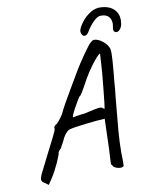

<svg xmlns="http://www.w3.org/2000/svg" viewBox="-96 -913 809 1028"><g transform="rotate(-10 309.0 -399.0)"><path d="M69 33Q58 27 53.5 22Q49 17 49 9Q49 -1 57.5 -19.5Q66 -38 87 -78Q93 -91 110 -124Q168 -235 168 -245Q167 -247 167 -251Q167 -261 183 -269Q206 -292 221 -318Q231 -340 248 -370.5Q265 -401 290 -443Q302 -464 326 -504Q363 -570 421 -648Q444 -679 459 -678Q478 -678 501.5 -660.5Q525 -643 534 -621Q538 -614 538 -591Q538 -560 531 -486Q529 -473 527 -445Q524 -400 518 -349Q507 -237 502 -174Q497 -111 497 -56Q497 -28 498 -15V-8L497 15Q491 21 479 21Q465 21 452 14.5Q439 8 437 -1Q436 -2 434 -3Q432 -4 432 -12L433 -34L436 -90L441 -252L428 -251Q408 -251 339 -243Q270 -235 253 -230Q244 -230 231 -218Q218 -206 208 -187Q205 -177 194 -158.5Q183 -140 183 -137Q177 -133 172.5 -126.5Q168 -120 167 -118Q167 -107 146.5 -62Q126 -17 106 13L85 45ZM338 -298Q410 -315 426 -315Q433 -315 439 -312Q442 -308 445.5 -306.5Q449 -305 450 -305Q452 -311 462.5 -413.5Q473 -516 474 -550L477 -600Q471 -600 451 -577Q431 -554 406.5 -517.5Q382 -481 363 -443Q353 -425 343.5 -409.5Q334 -394 330 -394Q323 -387 297 -340Q271 -293 276 -289Q282 -290 302 -293.5Q322 -297 338 -298ZM572 -747Q572 -769 558.5 -784.5Q545 -800 513 -799Q496 -798 474 -775.5Q452 -753 440 -732Q427 -708 413 -708Q403 -708 397.5 -720Q392 -732 395 -742Q399 -758 418 -783.5Q437 -809 466 -827.5Q495 -846 528 -843Q570 -840 594 -817Q618 -794 618 -758Q618 -750 616 -736Q612 -718 603 -708Q594 -698 584 -698Q577 -698 572.5 -703Q568 -708 568 -717L570 -730Q572 -740 572 -747Z"/></g></svg>

Font: Caveat
Style: Regular
Weight: 400
Designer: Pablo Impallari
Foundry: Pablo Impallari
Version: Version 1.500; ttfautohint (v1.6)